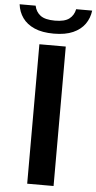

<svg xmlns="http://www.w3.org/2000/svg" viewBox="-106 -979 509 1015"><g transform="rotate(5 148.5 -471.0)"><path d="M78.5 0V-740H218.5V0ZM149 -802.5Q87.5 -802.5 46.5 -820.5Q5.5 -838.5 -16.8 -869.8Q-39 -901 -44 -941.5H41Q47.5 -909 72.2 -890.2Q97 -871.5 149 -871.5Q201 -871.5 225.2 -890.2Q249.5 -909 256 -941.5H341Q336 -901 313.8 -869.8Q291.5 -838.5 251 -820.5Q210.5 -802.5 149 -802.5Z"/></g></svg>

Font: Encode Sans SemiExpanded SemiBold
Style: Regular
Weight: 600
Width: 6
Designer: Multiple Designers
Foundry: Impallari Type
Version: Version 3.002